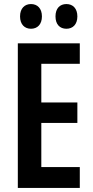

<svg xmlns="http://www.w3.org/2000/svg" viewBox="-20 -928 458 948"><path d="M79 -847C79 -807 102 -786 133 -786C165 -786 187 -808 187 -847C187 -886 165 -908 133 -908C102 -908 79 -887 79 -847ZM254 -847C254 -808 275 -786 308 -786C340 -786 362 -808 362 -847C362 -886 340 -908 308 -908C276 -908 254 -887 254 -847ZM374 0V-103H184V-321H362V-422H184V-613H374V-714H68V0Z"/></svg>

Font: Noto Sans Khmer ExtraCondensed SemiBold
Style: Regular
Weight: 600
Width: 2
Designer: Danh Hong and the Monotype Design Team
Foundry: Monotype Imaging Inc.
Version: Version 2.004